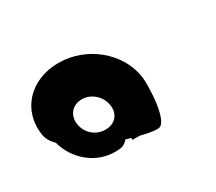

<svg xmlns="http://www.w3.org/2000/svg" viewBox="-88 -902 870 774"><g transform="rotate(-30 346.5 -515.0)"><path d="M39 -513C42 -493 53 -474 71 -456C94 -370 170 -305 259 -305C304 -305 305 -314 321 -328C329 -325 337 -323 345 -321C343 -316 341 -312 350 -312H378C417 -302 446 -298 458 -300C505 -300 511 -471 505 -513C486 -636 370 -730 240 -730C110 -730 20 -636 39 -513ZM183 -478C176 -523 205 -556 249 -556C291 -556 330 -523 337 -478C344 -434 316 -402 272 -402C226 -402 190 -434 183 -478Z"/></g></svg>

Font: Ampere
Style: RevIta
Weight: 400
Version: Version 1